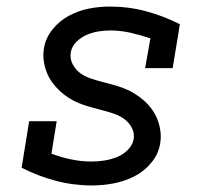

<svg xmlns="http://www.w3.org/2000/svg" viewBox="-20 -558 640 586"><path d="M261 8Q203 8 149 -6.5Q95 -21 46 -46L69 -188H153L137 -89Q166 -78 197 -71.5Q228 -65 260 -65Q279 -65 298 -68Q317 -71 335.5 -78Q354 -85 369 -99.5Q384 -114 388 -133Q391 -152 382 -168.5Q373 -185 359 -195Q345 -205 327.5 -211Q310 -217 292.5 -221.5Q275 -226 257 -231Q239 -236 222.5 -242.5Q206 -249 191 -258.5Q176 -268 163 -280Q150 -292 139.5 -306.5Q129 -321 122.5 -337.5Q116 -354 113.5 -372.5Q111 -391 114 -410Q119 -442 140.5 -468.5Q162 -495 191.5 -510.5Q221 -526 252.5 -532Q284 -538 315 -538Q373 -538 426.5 -523.5Q480 -509 529 -484L507 -350H423L439 -441Q409 -451 378.5 -458Q348 -465 316 -465Q298 -465 280 -462Q262 -459 244.5 -451.5Q227 -444 213 -430Q199 -416 196 -398Q193 -379 201.5 -362.5Q210 -346 224 -335.5Q238 -325 255.5 -319Q273 -313 290.5 -308.5Q308 -304 326 -299Q344 -294 360.5 -287.5Q377 -281 392 -271.5Q407 -262 420 -250.5Q433 -239 443.5 -224.5Q454 -210 460.5 -193.5Q467 -177 469.5 -158.5Q472 -140 469 -121Q464 -88 441.5 -61Q419 -34 388.5 -19Q358 -4 325.5 2Q293 8 261 8Z"/></svg>

Font: Iosevka Curly Slab Extended
Style: Italic
Weight: 400
Width: 7
Italic angle: -9°
Monospace: yes
Designer: Belleve Invis
Foundry: Belleve Invis
Version: Version 11.1.0; ttfautohint (v1.8.3)